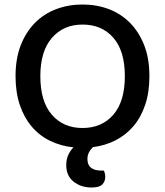

<svg xmlns="http://www.w3.org/2000/svg" viewBox="-20 -642 733 852"><path d="M643 -304Q643 -233 624.5 -177.5Q606 -122 572.5 -82.5Q539 -43 493 -19.5Q447 4 392 11Q381 22 374.5 34.5Q368 47 368 64Q368 90 384 102.5Q400 115 429 115H441Q447 129 447 143Q447 163 434 176.5Q421 190 386 190Q339 190 306.5 164Q274 138 274 91Q274 65 283 45.5Q292 26 306 12Q250 6 202.5 -17Q155 -40 121 -80Q87 -120 68 -176Q49 -232 49 -304Q49 -382 72 -441Q95 -500 135 -540.5Q175 -581 229.5 -601.5Q284 -622 346 -622Q409 -622 463 -601.5Q517 -581 557 -540.5Q597 -500 620 -441Q643 -382 643 -304ZM534 -304Q534 -416 483 -474.5Q432 -533 346 -533Q262 -533 210.5 -474Q159 -415 159 -304Q159 -192 210 -133Q261 -74 346 -74Q432 -74 483 -133Q534 -192 534 -304Z"/></svg>

Font: Baloo Tammudu 2 Medium
Style: Regular
Weight: 500
Designer: Maithili Shingre, Omkar Shende and Ek Type
Foundry: Ek Type
Version: Version 1.640;hotconv 1.0.111;makeotfexe 2.5.65597; ttfautoh